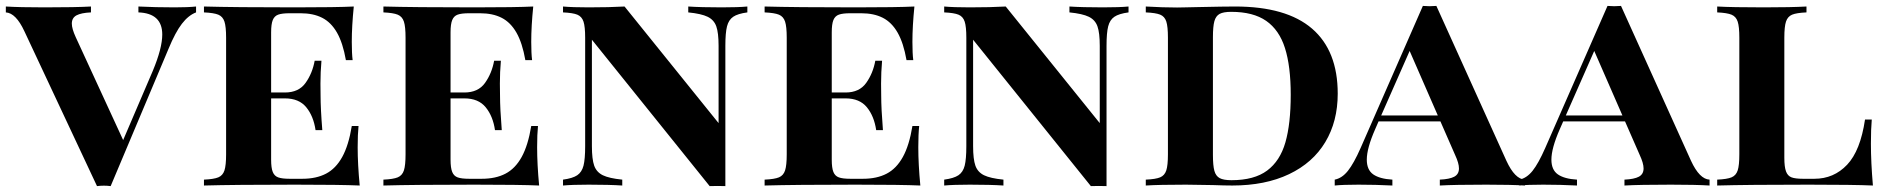

<svg xmlns="http://www.w3.org/2000/svg" viewBox="-32 -630 6406 652"><path d="M633.8 -607.9V-587.9Q607.9 -578.1 585.7 -549.3Q563.5 -520.5 540.5 -464.8L343.8 2Q333 0.5 320.8 0.5Q309.1 0.5 297.4 2L50.8 -523.9Q22 -585.9 -12.2 -587.9V-607.9Q34.7 -605 119.1 -605Q226.1 -605 276.9 -607.9V-587.9Q243.7 -586.4 227.8 -577.9Q211.9 -569.3 211.9 -549.8Q211.9 -532.7 225.1 -503.9L386.2 -154.3L486.8 -389.2Q519 -466.3 519 -512.7Q519 -585 438 -587.9V-607.9Q495.1 -605 561 -605Q606 -605 633.8 -607.9Z M1189.5 0Q1124.5 -2.9 970.7 -2.9Q764.6 -2.9 660.6 0V-20Q694.3 -21.5 709.5 -27.8Q724.6 -34.2 730.2 -51.3Q735.8 -68.4 735.8 -106V-502Q735.8 -539.6 730.2 -556.6Q724.6 -573.7 709.5 -580.1Q694.3 -586.4 660.6 -587.9V-607.9Q764.6 -605 970.7 -605Q1110.8 -605 1169.4 -607.9Q1162.6 -541 1162.6 -487.8Q1162.6 -448.7 1165.5 -425.8H1142.6Q1132.3 -484.4 1112.3 -519.3Q1092.3 -554.2 1062 -569.6Q1031.7 -585 988.8 -585H951.7Q925.8 -585 912.8 -580.3Q899.9 -575.7 894.3 -562Q888.7 -548.3 888.7 -520V-315.9H935.5Q982.4 -315.9 1005.6 -348.4Q1028.8 -380.9 1036.6 -423.8H1059.6Q1056.2 -384.8 1056.2 -346.2L1056.6 -306.2Q1056.6 -261.2 1062.5 -188H1039.6Q1032.7 -235.4 1008.1 -265.6Q983.4 -295.9 935.5 -295.9H888.7V-87.9Q888.7 -59.6 894.3 -45.9Q899.9 -32.2 912.8 -27.6Q925.8 -22.9 951.7 -22.9H994.6Q1042 -22.9 1075.2 -40.3Q1108.4 -57.6 1130.1 -96.9Q1151.9 -136.2 1162.6 -202.1H1185.5Q1182.6 -174.3 1182.6 -129.9Q1182.6 -72.3 1189.5 0Z M1798.8 0Q1733.9 -2.9 1580.1 -2.9Q1374 -2.9 1270 0V-20Q1303.7 -21.5 1318.8 -27.8Q1334 -34.2 1339.6 -51.3Q1345.2 -68.4 1345.2 -106V-502Q1345.2 -539.6 1339.6 -556.6Q1334 -573.7 1318.8 -580.1Q1303.7 -586.4 1270 -587.9V-607.9Q1374 -605 1580.1 -605Q1720.2 -605 1778.8 -607.9Q1772 -541 1772 -487.8Q1772 -448.7 1774.9 -425.8H1752Q1741.7 -484.4 1721.7 -519.3Q1701.7 -554.2 1671.4 -569.6Q1641.1 -585 1598.1 -585H1561Q1535.2 -585 1522.2 -580.3Q1509.3 -575.7 1503.7 -562Q1498 -548.3 1498 -520V-315.9H1544.9Q1591.8 -315.9 1615 -348.4Q1638.2 -380.9 1646 -423.8H1668.9Q1665.5 -384.8 1665.5 -346.2L1666 -306.2Q1666 -261.2 1671.9 -188H1648.9Q1642.1 -235.4 1617.4 -265.6Q1592.8 -295.9 1544.9 -295.9H1498V-87.9Q1498 -59.6 1503.7 -45.9Q1509.3 -32.2 1522.2 -27.6Q1535.2 -22.9 1561 -22.9H1604Q1651.4 -22.9 1684.6 -40.3Q1717.8 -57.6 1739.5 -96.9Q1761.2 -136.2 1772 -202.1H1794.9Q1792 -174.3 1792 -129.9Q1792 -72.3 1798.8 0Z M2431.2 -474.1V2Q2422.4 1.5 2404.8 1.5Q2386.7 1.5 2377.9 2L1978 -495.1V-133.8Q1978 -89.4 1985.8 -67.4Q1993.7 -45.4 2015.1 -34.9Q2036.6 -24.4 2081.1 -20V0Q2037.1 -2.9 1966.8 -2.9Q1911.6 -2.9 1879.9 0V-20Q1912.6 -24.4 1928.2 -34.9Q1943.8 -45.4 1949.5 -67.4Q1955.1 -89.4 1955.1 -133.8V-502Q1955.1 -539.6 1949.5 -556.6Q1943.8 -573.7 1928.7 -580.1Q1913.6 -586.4 1879.9 -587.9V-607.9Q1911.6 -605 1966.8 -605Q2038.1 -605 2088.9 -607.9L2408.2 -211.9V-474.1Q2408.2 -518.6 2400.4 -540.5Q2392.6 -562.5 2371.1 -573Q2349.6 -583.5 2305.2 -587.9V-607.9Q2349.1 -605 2418.9 -605Q2475.1 -605 2505.9 -607.9V-587.9Q2473.1 -583.5 2457.8 -573Q2442.4 -562.5 2436.8 -540.5Q2431.2 -518.6 2431.2 -474.1Z M3093.3 0Q3028.3 -2.9 2874.5 -2.9Q2668.5 -2.9 2564.5 0V-20Q2598.1 -21.5 2613.3 -27.8Q2628.4 -34.2 2634 -51.3Q2639.6 -68.4 2639.6 -106V-502Q2639.6 -539.6 2634 -556.6Q2628.4 -573.7 2613.3 -580.1Q2598.1 -586.4 2564.5 -587.9V-607.9Q2668.5 -605 2874.5 -605Q3014.6 -605 3073.2 -607.9Q3066.4 -541 3066.4 -487.8Q3066.4 -448.7 3069.3 -425.8H3046.4Q3036.1 -484.4 3016.1 -519.3Q2996.1 -554.2 2965.8 -569.6Q2935.5 -585 2892.6 -585H2855.5Q2829.6 -585 2816.7 -580.3Q2803.7 -575.7 2798.1 -562Q2792.5 -548.3 2792.5 -520V-315.9H2839.4Q2886.2 -315.9 2909.4 -348.4Q2932.6 -380.9 2940.4 -423.8H2963.4Q2960 -384.8 2960 -346.2L2960.4 -306.2Q2960.4 -261.2 2966.3 -188H2943.4Q2936.5 -235.4 2911.9 -265.6Q2887.2 -295.9 2839.4 -295.9H2792.5V-87.9Q2792.5 -59.6 2798.1 -45.9Q2803.7 -32.2 2816.7 -27.6Q2829.6 -22.9 2855.5 -22.9H2898.4Q2945.8 -22.9 2979 -40.3Q3012.2 -57.6 3033.9 -96.9Q3055.7 -136.2 3066.4 -202.1H3089.4Q3086.4 -174.3 3086.4 -129.9Q3086.4 -72.3 3093.3 0Z M3725.6 -474.1V2Q3716.8 1.5 3699.2 1.5Q3681.2 1.5 3672.4 2L3272.5 -495.1V-133.8Q3272.5 -89.4 3280.3 -67.4Q3288.1 -45.4 3309.6 -34.9Q3331.1 -24.4 3375.5 -20V0Q3331.5 -2.9 3261.2 -2.9Q3206.1 -2.9 3174.3 0V-20Q3207 -24.4 3222.7 -34.9Q3238.3 -45.4 3243.9 -67.4Q3249.5 -89.4 3249.5 -133.8V-502Q3249.5 -539.6 3243.9 -556.6Q3238.3 -573.7 3223.1 -580.1Q3208 -586.4 3174.3 -587.9V-607.9Q3206.1 -605 3261.2 -605Q3332.5 -605 3383.3 -607.9L3702.6 -211.9V-474.1Q3702.6 -518.6 3694.8 -540.5Q3687 -562.5 3665.5 -573Q3644 -583.5 3599.6 -587.9V-607.9Q3643.6 -605 3713.4 -605Q3769.5 -605 3800.3 -607.9V-587.9Q3767.6 -583.5 3752.2 -573Q3736.8 -562.5 3731.2 -540.5Q3725.6 -518.6 3725.6 -474.1Z M4510.7 -312Q4510.7 -217.8 4468.5 -147.5Q4426.3 -77.1 4345.5 -38.6Q4264.6 0 4152.8 0Q4126.5 0 4087.4 -1.5Q3993.7 -2.9 3995.1 -2.9Q3904.3 -2.9 3858.9 0V-20Q3892.6 -21.5 3907.7 -27.8Q3922.9 -34.2 3928.5 -51.3Q3934.1 -68.4 3934.1 -106V-502Q3934.1 -540 3928.5 -557.1Q3922.9 -574.2 3907.7 -580.3Q3892.6 -586.4 3858.9 -587.9V-607.9Q3917 -604.5 3965.3 -604.5L3992.7 -605L4039.6 -606Q4126.5 -607.9 4162.1 -607.9Q4336.4 -607.9 4423.6 -532.7Q4510.7 -457.5 4510.7 -312ZM4086.9 -503.9V-104Q4086.9 -67.9 4091.8 -50Q4096.7 -32.2 4109.9 -25.1Q4123 -18.1 4149.9 -18.1Q4227.1 -18.1 4271 -50.8Q4314.9 -83.5 4333 -146.5Q4351.1 -209.5 4351.1 -308.1Q4351.1 -405.3 4331.5 -466.8Q4312 -528.3 4267.8 -559.1Q4223.6 -589.8 4148.9 -589.8Q4122.6 -589.8 4109.6 -582.8Q4096.7 -575.7 4091.8 -557.9Q4086.9 -540 4086.9 -503.9Z M5146.5 -20V0Q5099.6 -2.9 5015.1 -2.9Q4908.2 -2.9 4857.4 0V-20Q4890.6 -21.5 4906.5 -30Q4922.4 -38.6 4922.4 -58.1Q4922.4 -75.7 4909.2 -104L4859.4 -217.8H4649.4L4637.7 -190.9Q4609.4 -126.5 4609.4 -87.9Q4609.4 -53.2 4631.3 -37.8Q4653.3 -22.5 4696.3 -20V0Q4639.2 -2.9 4581.5 -2.9Q4528.3 -2.9 4500.5 0V-20Q4525.4 -24.9 4545.4 -50Q4565.4 -75.2 4588.4 -127.4L4799.8 -609.9Q4815.4 -608.9 4822.8 -608.9Q4831.1 -608.9 4845.7 -609.9L5083.5 -84Q5112.3 -21.5 5146.5 -20ZM4754.9 -457 4658.2 -237.8H4850.6Z M5773.4 -20V0Q5726.6 -2.9 5642.1 -2.9Q5535.2 -2.9 5484.4 0V-20Q5517.6 -21.5 5533.4 -30Q5549.3 -38.6 5549.3 -58.1Q5549.3 -75.7 5536.1 -104L5486.3 -217.8H5276.4L5264.6 -190.9Q5236.3 -126.5 5236.3 -87.9Q5236.3 -53.2 5258.3 -37.8Q5280.3 -22.5 5323.2 -20V0Q5266.1 -2.9 5208.5 -2.9Q5155.3 -2.9 5127.4 0V-20Q5152.3 -24.9 5172.4 -50Q5192.4 -75.2 5215.3 -127.4L5426.8 -609.9Q5442.4 -608.9 5449.7 -608.9Q5458 -608.9 5472.7 -609.9L5710.4 -84Q5739.3 -21.5 5773.4 -20ZM5381.8 -457 5285.2 -237.8H5477.5Z M6027.3 -502V-94.2Q6027.3 -63 6033 -47.9Q6038.6 -32.7 6051.5 -27.8Q6064.5 -22.9 6090.3 -22.9H6129.4Q6195.3 -22.9 6240.5 -70.6Q6285.6 -118.2 6301.3 -224.1H6324.2Q6321.3 -191.9 6321.3 -142.1Q6321.3 -79.1 6328.1 0Q6263.2 -2.9 6109.4 -2.9Q5903.3 -2.9 5799.3 0V-20Q5833 -21.5 5848.1 -27.8Q5863.3 -34.2 5868.9 -51.3Q5874.5 -68.4 5874.5 -106V-502Q5874.5 -539.6 5868.9 -556.6Q5863.3 -573.7 5848.1 -580.1Q5833 -586.4 5799.3 -587.9V-607.9Q5850.6 -605 5957.5 -605Q6050.8 -605 6102.5 -607.9V-587.9Q6068.4 -586.4 6053.5 -580.1Q6038.6 -573.7 6033 -556.9Q6027.3 -540 6027.3 -502Z"/></svg>

Font: TypoPRO Playfair Display SC
Style: Bold
Weight: 700
Designer: Claus Eggers Sørensen
Foundry: Claus Eggers Sørensen
Version: Version 1.004;PS 001.004;hotconv 1.0.70;makeotf.lib2.5.58329